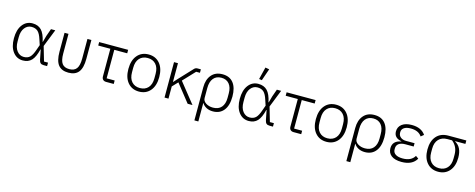

<svg xmlns="http://www.w3.org/2000/svg" viewBox="-38 -1624 6626 2680"><g transform="rotate(15 3274.5 -284.5)"><path d="M602 -50V0H552Q521 0 505.5 -14.5Q490 -29 483 -64L456 -201H452Q425 -87 378.5 -37.5Q332 12 253 12Q164 12 109 -60Q54 -132 54 -256Q54 -380 109 -452Q164 -524 253 -524Q334 -524 382 -474.5Q430 -425 454 -311H457L483 -405L521 -512H583L483 -259L544 -50ZM253 -39Q308 -39 341 -70.5Q374 -102 402 -186L427 -256L402 -331Q377 -412 343 -442.5Q309 -473 253 -473Q194 -473 154.5 -423.5Q115 -374 115 -287V-225Q115 -138 154.5 -88.5Q194 -39 253 -39Z M774 -512V-227Q774 -127 806.5 -83Q839 -39 911 -39Q982 -39 1015 -83Q1048 -127 1048 -227V-512H1105V-239Q1105 -108 1057.5 -48Q1010 12 911 12Q812 12 764.5 -48Q717 -108 717 -239V-512Z M1565 0H1455Q1425 0 1408.5 -17Q1392 -34 1392 -63V-462H1217V-512H1636V-462H1449V-50H1565Z M2093.5 -59.5Q2033 12 1931 12Q1829 12 1768.5 -59.5Q1708 -131 1708 -256Q1708 -381 1768.5 -452.5Q1829 -524 1931 -524Q2033 -524 2093.5 -452.5Q2154 -381 2154 -256Q2154 -131 2093.5 -59.5ZM2093 -224V-288Q2093 -376 2049.5 -424.5Q2006 -473 1931 -473Q1856 -473 1812.5 -425Q1769 -377 1769 -288V-224Q1769 -136 1812.5 -87.5Q1856 -39 1931 -39Q2006 -39 2049.5 -87Q2093 -135 2093 -224Z M2633 0 2431 -255 2356 -176V0H2299V-512H2356V-242H2359L2420 -309L2591 -491Q2609 -512 2640 -512H2687V-462H2632L2471 -291L2703 0Z M2784 200V-279Q2784 -391 2840.5 -457.5Q2897 -524 2999 -524Q3102 -524 3156.5 -455Q3211 -386 3211 -258Q3211 -128 3155 -58Q3099 12 2999 12Q2945 12 2904.5 -9.5Q2864 -31 2844 -66H2841V200ZM2987 -39Q3066 -39 3108 -87.5Q3150 -136 3150 -224V-288Q3150 -375 3109.5 -424Q3069 -473 2996 -473Q2922 -473 2881.5 -423.5Q2841 -374 2841 -283V-139Q2841 -95 2884.5 -67Q2928 -39 2987 -39Z M3866 -50V0H3816Q3785 0 3769.5 -14.5Q3754 -29 3747 -64L3720 -201H3716Q3689 -87 3642.5 -37.5Q3596 12 3517 12Q3428 12 3373 -60Q3318 -132 3318 -256Q3318 -380 3373 -452Q3428 -524 3517 -524Q3598 -524 3646 -474.5Q3694 -425 3718 -311H3721L3747 -405L3785 -512H3847L3747 -259L3808 -50ZM3517 -39Q3572 -39 3605 -70.5Q3638 -102 3666 -186L3691 -256L3666 -331Q3641 -412 3607 -442.5Q3573 -473 3517 -473Q3458 -473 3418.5 -423.5Q3379 -374 3379 -287V-225Q3379 -138 3418.5 -88.5Q3458 -39 3517 -39ZM3608 -759 3548 -586 3507 -592 3551 -769Z M4274 0H4164Q4134 0 4117.5 -17Q4101 -34 4101 -63V-462H3926V-512H4345V-462H4158V-50H4274Z M4802.5 -59.5Q4742 12 4640 12Q4538 12 4477.5 -59.5Q4417 -131 4417 -256Q4417 -381 4477.5 -452.5Q4538 -524 4640 -524Q4742 -524 4802.5 -452.5Q4863 -381 4863 -256Q4863 -131 4802.5 -59.5ZM4802 -224V-288Q4802 -376 4758.5 -424.5Q4715 -473 4640 -473Q4565 -473 4521.5 -425Q4478 -377 4478 -288V-224Q4478 -136 4521.5 -87.5Q4565 -39 4640 -39Q4715 -39 4758.5 -87Q4802 -135 4802 -224Z M4980 200V-279Q4980 -391 5036.5 -457.5Q5093 -524 5195 -524Q5298 -524 5352.5 -455Q5407 -386 5407 -258Q5407 -128 5351 -58Q5295 12 5195 12Q5141 12 5100.5 -9.5Q5060 -31 5040 -66H5037V200ZM5183 -39Q5262 -39 5304 -87.5Q5346 -136 5346 -224V-288Q5346 -375 5305.5 -424Q5265 -473 5192 -473Q5118 -473 5077.5 -423.5Q5037 -374 5037 -283V-139Q5037 -95 5080.5 -67Q5124 -39 5183 -39Z M5900 -122 5941 -93Q5881 12 5725 12Q5628 12 5577.5 -27Q5527 -66 5527 -134Q5527 -241 5650 -263V-267Q5541 -286 5541 -381Q5541 -447 5592.5 -485.5Q5644 -524 5734 -524Q5872 -524 5933 -434L5892 -401Q5844 -473 5734 -473Q5668 -473 5635 -449.5Q5602 -426 5602 -388V-376Q5602 -338 5632.5 -313Q5663 -288 5713 -288H5835V-240H5713Q5653 -240 5620.5 -215.5Q5588 -191 5588 -147V-132Q5588 -88 5624.5 -63.5Q5661 -39 5728 -39Q5852 -39 5900 -122Z M6523 -462H6376V-457Q6477 -403 6477 -250Q6477 -129 6416.5 -58.5Q6356 12 6254 12Q6152 12 6091.5 -58.5Q6031 -129 6031 -250Q6031 -372 6092 -442Q6153 -512 6264 -512H6523ZM6330 -462H6264Q6183 -462 6137.5 -413.5Q6092 -365 6092 -278V-222Q6092 -135 6135.5 -87Q6179 -39 6254 -39Q6329 -39 6372.5 -87Q6416 -135 6416 -222V-278Q6416 -393 6330 -462Z"/></g></svg>

Font: IBM Plex Sans Light
Style: Regular
Weight: 300
Designer: Mike Abbink, Paul van der Laan, Pieter van Rosmalen
Foundry: Bold Monday
Version: Version 3.0